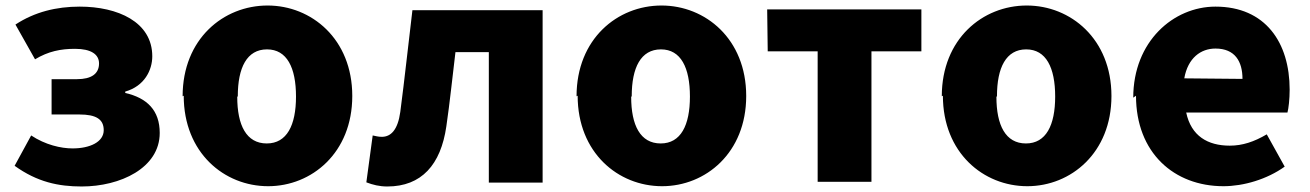

<svg xmlns="http://www.w3.org/2000/svg" viewBox="-20 -609 4749 696"><path d="M33 -8C115 51 192 67 276 67C416 67 559 0 559 -127C559 -209 513 -254 434 -272V-277C504 -297 532 -355 532 -405C532 -530 406 -585 269 -585C185 -585 106 -566 36 -520L107 -394C155 -423 200 -432 252 -432C310 -432 339 -412 339 -379C339 -342 312 -322 259 -322H167V-194H268C328 -194 356 -177 356 -137C356 -95 307 -71 243 -71C201 -71 144 -84 93 -118Z M646 -262C646 -55 793 66 952 66C1110 66 1257 -55 1257 -261C1257 -468 1109 -589 950 -589C790 -589 642 -468 642 -260ZM842 -260C842 -364 875 -430 948 -430C1020 -430 1053 -364 1053 -259C1053 -155 1020 -89 947 -89C873 -89 840 -155 840 -258Z M1308 52C1332 61 1355 67 1384 67C1508 67 1578 -12 1598 -151C1611 -239 1620 -331 1631 -420H1752V53H1947V-572H1475C1460 -449 1447 -324 1431 -203C1422 -138 1397 -113 1364 -113C1351 -113 1341 -116 1331 -118Z M2074 -262C2074 -55 2221 66 2380 66C2538 66 2685 -55 2685 -261C2685 -468 2537 -589 2378 -589C2218 -589 2070 -468 2070 -260ZM2270 -260C2270 -364 2303 -430 2376 -430C2448 -430 2481 -364 2481 -259C2481 -155 2448 -89 2375 -89C2301 -89 2268 -155 2268 -258Z M2763 -423H2944V50H3139V-423H3320V-575H2761Z M3398 -262C3398 -55 3545 66 3704 66C3862 66 4009 -55 4009 -261C4009 -468 3861 -589 3702 -589C3542 -589 3394 -468 3394 -260ZM3594 -260C3594 -364 3627 -430 3700 -430C3772 -430 3805 -364 3805 -259C3805 -155 3772 -89 3699 -89C3625 -89 3592 -155 3592 -258Z M4098 -262C4098 -55 4236 66 4415 66C4488 66 4573 41 4637 -5L4572 -122C4526 -95 4484 -81 4438 -81C4358 -81 4298 -116 4280 -201H4647C4651 -215 4655 -250 4655 -284C4655 -455 4567 -585 4386 -585C4234 -585 4088 -459 4088 -255ZM4273 -325C4286 -399 4333 -433 4386 -433C4457 -433 4484 -386 4484 -323Z"/></svg>

Font: GenEiGothic-pro-Heavy
Style: Bold
Weight: 900
Designer: Ryoko NISHIZUKA (kana & ideographs); Paul D. Hunt (Latin, Greek & Cyrillic); Wenlong ZHANG (bopomofo); Sandoll Communica
Foundry: Adobe Systems Incorporated; o_tamon
Version: Version 1.000.140830